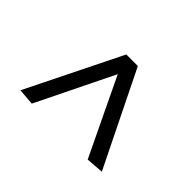

<svg xmlns="http://www.w3.org/2000/svg" viewBox="-79 -769 682 682"><g transform="rotate(45 261.5 -428.5)"><path d="M120 -248 58 -253 234 -609H292L467 -253L401 -248L262 -538Z"/></g></svg>

Font: Manuale Light
Style: Regular
Weight: 300
Designer: Eduardo Tunni / Pablo Cosgaya
Foundry: Eduardo Tunni / Pablo Cosgaya
Version: Version 1.002